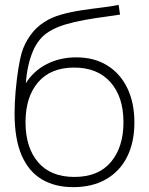

<svg xmlns="http://www.w3.org/2000/svg" viewBox="-20 -755 613 790"><path d="M281 15Q206.5 15 152.5 -16.8Q98.5 -48.5 69.2 -115.5Q40 -182.5 40 -288Q40 -330.5 44.2 -379.2Q48.5 -428 55.2 -470.5Q62 -513 69 -537Q80.5 -575.5 104.5 -609.2Q128.5 -643 162 -664Q191.5 -683.5 231.2 -694.8Q271 -706 314 -712.5Q357 -719 397.2 -723.8Q437.5 -728.5 468 -735L474 -695Q447.5 -690.5 409.2 -685.5Q371 -680.5 328.8 -673Q286.5 -665.5 248 -654Q209.5 -642.5 182 -625Q138.5 -599 115.2 -543.8Q92 -488.5 86 -412Q117 -462.5 171.5 -490.8Q226 -519 294 -519Q367.5 -519 421.2 -485.8Q475 -452.5 504 -392.2Q533 -332 533 -251Q533 -170 503.2 -110.2Q473.5 -50.5 417 -17.8Q360.5 15 281 15ZM286 -27Q385 -27 436.5 -88.5Q488 -150 488 -252Q488 -356.5 434.5 -416.8Q381 -477 285 -477Q189 -477 137 -416.8Q85 -356.5 85 -252Q85 -148.5 136.5 -87.8Q188 -27 286 -27Z"/></svg>

Font: Manrope Variable Light
Style: Regular
Weight: 200
Designer: Mikhail Sharanda
Foundry: Mikhail Sharanda
Version: Version 4.505